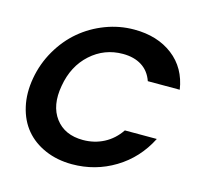

<svg xmlns="http://www.w3.org/2000/svg" viewBox="-104 -819 975 936"><g transform="rotate(15 384.0 -350.5)"><path d="M461.9 -707Q579.1 -707 657 -647.2Q734.9 -587.4 751 -481H589.8Q573.2 -528.8 534.4 -553.5Q495.6 -578.1 439 -578.1Q345.7 -578.1 276.6 -515.9Q207.5 -453.6 189.9 -350.1Q171.4 -247.6 218.5 -184.8Q265.6 -122.1 357.9 -122.1Q415 -122.1 463.1 -147Q511.2 -171.9 543.9 -220.2H705.1Q650.9 -113.3 552.5 -53.7Q454.1 5.9 336.9 5.9Q262.2 5.9 201.2 -20.5Q140.1 -46.9 101.3 -93.5Q62.5 -140.1 47.4 -206.5Q32.2 -272.9 45.9 -350.1Q59.6 -427.2 98.4 -493.9Q137.2 -560.5 192.4 -607.2Q247.6 -653.8 317.4 -680.4Q387.2 -707 461.9 -707Z"/></g></svg>

Font: SVN-Poppins SemiBold
Style: Italic
Weight: 600
Italic angle: -10°
Designer: Ninad Kale (Devanagari), Jonny Pinhorn (Latin)
Foundry: Indian Type Foundry
Version: Version 3.002 2017